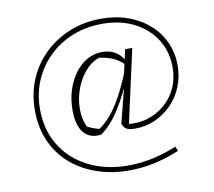

<svg xmlns="http://www.w3.org/2000/svg" viewBox="-90 -756 1182 1061"><g transform="rotate(-10 501.5 -225.5)"><path d="M835 141Q719 189 610.5 198.5Q502 208 408.5 183.5Q315 159 244.5 105Q174 51 134.5 -30.5Q95 -112 95 -216Q95 -310 129 -390Q163 -470 224.5 -528.5Q286 -587 367 -619.5Q448 -652 543 -652Q625 -652 693 -627.5Q761 -603 811 -558.5Q861 -514 888 -454.5Q915 -395 915 -325Q915 -261 892.5 -206Q870 -151 829.5 -109.5Q789 -68 736.5 -44.5Q684 -21 624 -21Q591 -21 575.5 -30Q560 -39 553 -62L600 -247L597 -249L645 -463H685L591 -40L578 -54Q641 -45 696.5 -61.5Q752 -78 795 -114.5Q838 -151 862 -203.5Q886 -256 886 -319Q886 -406 843.5 -474.5Q801 -543 724 -583Q647 -623 543 -623Q455 -623 378.5 -593Q302 -563 245 -508Q188 -453 156 -379Q124 -305 124 -218Q124 -121 161 -44.5Q198 32 264.5 83.5Q331 135 419.5 157.5Q508 180 611 170.5Q714 161 824 116ZM433 -21Q370 -12 335 -53.5Q300 -95 300 -181Q300 -242 317 -294.5Q334 -347 363.5 -386.5Q393 -426 432.5 -448Q472 -470 517 -470Q558 -470 589 -451.5Q620 -433 637 -400L633 -378Q604 -408 566 -423.5Q528 -439 476 -443L506 -445Q456 -431 419 -390Q382 -349 361.5 -293Q341 -237 341 -178Q341 -119 367 -69L340 -91Q389 -61 438 -52L415 -45Q453 -67 488.5 -107Q524 -147 557 -207Q590 -267 623 -350L639 -342Q591 -219 540.5 -140Q490 -61 433 -21Z"/></g></svg>

Font: Piazzolla Thin Thin
Style: Regular
Weight: 250
Version: Version 2.005